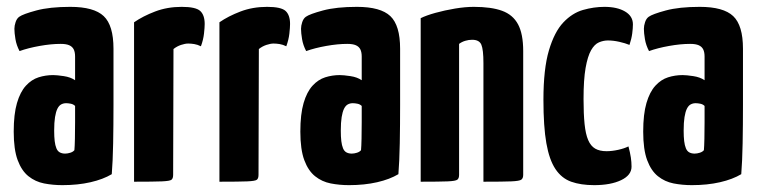

<svg xmlns="http://www.w3.org/2000/svg" viewBox="-20 -530 2214 560"><path d="M162 10Q134 10 108.5 5Q83 0 63 -16Q43 -32 31.5 -63Q20 -94 20 -146Q20 -197 29.5 -229.5Q39 -262 55.5 -280Q72 -298 92.5 -304.5Q113 -311 135 -311Q146 -311 166 -308Q186 -305 199 -296Q199 -296 199 -307.5Q199 -319 199 -335Q199 -351 199 -365Q199 -378 195 -386Q191 -394 182 -398Q173 -402 157 -402Q129 -402 95.5 -396Q62 -390 37 -381Q28 -398 25 -416Q22 -434 22 -446Q22 -455 25.5 -465.5Q29 -476 36 -481Q47 -489 86 -499.5Q125 -510 185 -510Q254 -510 282.5 -483Q311 -456 311 -388V-341Q311 -284 311 -224Q311 -164 310 -111.5Q309 -59 306 -22Q281 -7 244 1.5Q207 10 162 10ZM170 -82Q177 -82 185 -84.5Q193 -87 197 -92Q198 -103 198.5 -125.5Q199 -148 199 -174Q199 -200 199 -221Q194 -226 186.5 -227.5Q179 -229 173 -229Q165 -229 158.5 -225.5Q152 -222 147.5 -213Q143 -204 140.5 -188.5Q138 -173 138 -149Q138 -131 139.5 -118.5Q141 -106 144.5 -97.5Q148 -89 154.5 -85.5Q161 -82 170 -82Z M371 0V-465Q397 -483 432.5 -496.5Q468 -510 510 -510Q551 -510 564 -498Q577 -486 577 -460Q577 -450 575 -432Q573 -414 566 -395Q556 -400 546.5 -401.5Q537 -403 529 -403Q520 -403 508 -399Q496 -395 486 -387L485 -20Q485 -10 480.5 -6Q476 -2 452 -1Q428 0 371 0Z M620 0V-465Q646 -483 681.5 -496.5Q717 -510 759 -510Q800 -510 813 -498Q826 -486 826 -460Q826 -450 824 -432Q822 -414 815 -395Q805 -400 795.5 -401.5Q786 -403 778 -403Q769 -403 757 -399Q745 -395 735 -387L734 -20Q734 -10 729.5 -6Q725 -2 701 -1Q677 0 620 0Z M998 10Q970 10 944.5 5Q919 0 899 -16Q879 -32 867.5 -63Q856 -94 856 -146Q856 -197 865.5 -229.5Q875 -262 891.5 -280Q908 -298 928.5 -304.5Q949 -311 971 -311Q982 -311 1002 -308Q1022 -305 1035 -296Q1035 -296 1035 -307.5Q1035 -319 1035 -335Q1035 -351 1035 -365Q1035 -378 1031 -386Q1027 -394 1018 -398Q1009 -402 993 -402Q965 -402 931.5 -396Q898 -390 873 -381Q864 -398 861 -416Q858 -434 858 -446Q858 -455 861.5 -465.5Q865 -476 872 -481Q883 -489 922 -499.5Q961 -510 1021 -510Q1090 -510 1118.5 -483Q1147 -456 1147 -388V-341Q1147 -284 1147 -224Q1147 -164 1146 -111.5Q1145 -59 1142 -22Q1117 -7 1080 1.5Q1043 10 998 10ZM1006 -82Q1013 -82 1021 -84.5Q1029 -87 1033 -92Q1034 -103 1034.5 -125.5Q1035 -148 1035 -174Q1035 -200 1035 -221Q1030 -226 1022.5 -227.5Q1015 -229 1009 -229Q1001 -229 994.5 -225.5Q988 -222 983.5 -213Q979 -204 976.5 -188.5Q974 -173 974 -149Q974 -131 975.5 -118.5Q977 -106 980.5 -97.5Q984 -89 990.5 -85.5Q997 -82 1006 -82Z M1207 0V-477Q1223 -485 1250 -492.5Q1277 -500 1307 -505Q1337 -510 1362 -510Q1413 -510 1444.5 -498.5Q1476 -487 1491 -459Q1506 -431 1506 -381V-20Q1506 -10 1500.5 -6Q1495 -2 1471 -1Q1447 0 1390 0V-346Q1390 -385 1384 -399.5Q1378 -414 1357 -414Q1347 -414 1337 -411Q1327 -408 1319 -402V-20Q1319 -10 1314 -6Q1309 -2 1285.5 -1Q1262 0 1207 0Z M1713 10Q1674 10 1646 0Q1618 -10 1600 -37Q1582 -64 1573.5 -112.5Q1565 -161 1565 -239Q1565 -329 1581 -383Q1597 -437 1623 -464.5Q1649 -492 1680.5 -501Q1712 -510 1743 -510Q1780 -510 1803 -496.5Q1826 -483 1826 -459Q1826 -448 1824 -432.5Q1822 -417 1816 -399Q1804 -404 1786.5 -408Q1769 -412 1753 -412Q1740 -412 1727 -406.5Q1714 -401 1704 -383.5Q1694 -366 1688 -332Q1682 -298 1682 -241Q1682 -198 1685 -168.5Q1688 -139 1695.5 -121.5Q1703 -104 1716 -96.5Q1729 -89 1749 -89Q1765 -89 1783 -93Q1801 -97 1813 -103Q1818 -84 1820 -70.5Q1822 -57 1822 -44Q1822 -19 1791.5 -4.5Q1761 10 1713 10Z M1998 10Q1970 10 1944.5 5Q1919 0 1899 -16Q1879 -32 1867.5 -63Q1856 -94 1856 -146Q1856 -197 1865.5 -229.5Q1875 -262 1891.5 -280Q1908 -298 1928.5 -304.5Q1949 -311 1971 -311Q1982 -311 2002 -308Q2022 -305 2035 -296Q2035 -296 2035 -307.5Q2035 -319 2035 -335Q2035 -351 2035 -365Q2035 -378 2031 -386Q2027 -394 2018 -398Q2009 -402 1993 -402Q1965 -402 1931.5 -396Q1898 -390 1873 -381Q1864 -398 1861 -416Q1858 -434 1858 -446Q1858 -455 1861.5 -465.5Q1865 -476 1872 -481Q1883 -489 1922 -499.5Q1961 -510 2021 -510Q2090 -510 2118.5 -483Q2147 -456 2147 -388V-341Q2147 -284 2147 -224Q2147 -164 2146 -111.5Q2145 -59 2142 -22Q2117 -7 2080 1.5Q2043 10 1998 10ZM2006 -82Q2013 -82 2021 -84.5Q2029 -87 2033 -92Q2034 -103 2034.5 -125.5Q2035 -148 2035 -174Q2035 -200 2035 -221Q2030 -226 2022.5 -227.5Q2015 -229 2009 -229Q2001 -229 1994.5 -225.5Q1988 -222 1983.5 -213Q1979 -204 1976.5 -188.5Q1974 -173 1974 -149Q1974 -131 1975.5 -118.5Q1977 -106 1980.5 -97.5Q1984 -89 1990.5 -85.5Q1997 -82 2006 -82Z"/></svg>

Font: Yanone Kaffeesatz ExtraLight
Style: Regular
Weight: 200
Designer: Yanone (Cyrillic: Daniel Pouzeot, Huerta Tipografica, and Cyreal)
Foundry: Yanone
Version: Version 2.003